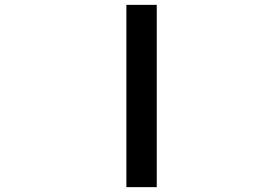

<svg xmlns="http://www.w3.org/2000/svg" viewBox="-20 -895 1040 790"><path d="M500 -875H625V-125H500Z"/></svg>

Font: Picon
Style: Regular
Weight: 400
Designer: yne
Foundry: yne
Version: Version 21.02.27; git-deadbeef-release